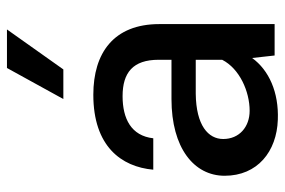

<svg xmlns="http://www.w3.org/2000/svg" viewBox="-150 -640 799 538"><g transform="rotate(-90 249.0 -370.5)"><path d="M436 -750H328L241 -592H324ZM253 -508C109 -508 51 -430 43 -340H131C138 -402 186 -426 249 -426C315 -426 351 -397 351 -325V-289H241C104 -289 26 -226 26 -140C26 -48 94 6 183 9C260 12 322 -16 356 -63L363 0H451V-323C451 -451 370 -508 253 -508ZM351 -147C326 -98 262 -70 208 -70C163 -70 129 -99 129 -144C129 -186 167 -220 256 -221H351Z"/></g></svg>

Font: Oakes Medium
Style: Regular
Weight: 500
Designer: Samuel Oakes
Foundry: Samuel Oakes
Version: Version 1.003;PS 001.003;hotconv 1.0.88;makeotf.lib2.5.64775